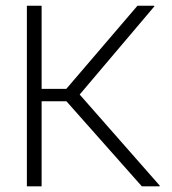

<svg xmlns="http://www.w3.org/2000/svg" viewBox="-20 -660 608 680"><path d="M127.4 -301.3V0H75.2V-639.6H127.4V-345.2H214.8L466.8 -639.6H525.9L526.9 -637.7L262.2 -325.2L545.9 -2.4L544.9 0H482.4L215.3 -301.3Z"/></svg>

Font: Yantramanav Light
Style: Regular
Weight: 300
Version: Version 1.001;PS 1.0;hotconv 1.0.72;makeotf.lib2.5.5900; ttf